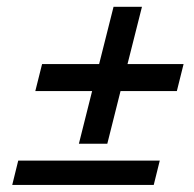

<svg xmlns="http://www.w3.org/2000/svg" viewBox="-20 -578 561 554"><path d="M81.9 -315.3 101.4 -393.1H266L307.6 -558.3H389.6L347.9 -393.1H509.7L490.3 -315.3H327.8L289.6 -163.2H207.6L245.8 -315.3ZM15.3 -44.4 32.6 -114.6H441L423.6 -44.4Z"/></svg>

Font: Afacad Medium
Style: Italic
Weight: 500
Italic angle: -14°
Designer: Kristian Moeller
Foundry: Dicotype
Version: Version 1.000; ttfautohint (v1.8.4.7-5d5b)